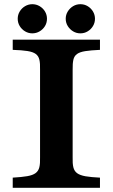

<svg xmlns="http://www.w3.org/2000/svg" viewBox="-20 -900 540 920"><path d="M134.8 -879.9Q153.8 -879.9 169.9 -870.4Q186 -860.8 195.6 -845Q205.1 -829.1 205.1 -810.1Q205.1 -791 195.6 -775.1Q186 -759.3 169.9 -749.8Q153.8 -740.2 134.8 -740.2Q116.2 -740.2 100.1 -749.8Q84 -759.3 74.5 -775.1Q64.9 -791 64.9 -810.1Q64.9 -829.1 74.5 -845Q84 -860.8 100.1 -870.4Q116.2 -879.9 134.8 -879.9ZM365.2 -879.9Q384.3 -879.9 400.1 -870.4Q416 -860.8 425.5 -845Q435.1 -829.1 435.1 -810.1Q435.1 -791 425.5 -775.1Q416 -759.3 400.1 -749.8Q384.3 -740.2 365.2 -740.2Q346.2 -740.2 330.3 -749.8Q314.5 -759.3 304.7 -775.1Q294.9 -791 294.9 -810.1Q294.9 -829.1 304.7 -845Q314.5 -860.8 330.3 -870.4Q346.2 -879.9 365.2 -879.9ZM41 -710H459V-661.1Q415 -659.2 388.7 -655Q362.3 -650.9 348.9 -641.1Q335.4 -631.3 331.5 -613.5Q327.6 -595.7 328.1 -565.9V-146Q327.1 -116.7 331.5 -98.4Q335.9 -80.1 349.6 -70.1Q363.3 -60.1 389.6 -55.4Q416 -50.8 459 -48.8V0H41V-48.8Q84.5 -51.3 110.8 -55.9Q137.2 -60.5 150.6 -70.6Q164.1 -80.6 168.5 -98.6Q172.9 -116.7 171.9 -146V-565.9Q172.9 -595.7 168.7 -613.8Q164.6 -631.8 151.1 -641.6Q137.7 -651.4 111.3 -655.5Q85 -659.7 41 -661.1Z"/></svg>

Font: BIZ UDPMincho
Style: Bold
Weight: 700
Designer: TypeBank Co., Ltd.
Foundry: Morisawa Inc.
Version: Version 1.06